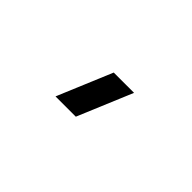

<svg xmlns="http://www.w3.org/2000/svg" viewBox="-6 -933 612 612"><g transform="rotate(45 300.0 -627.5)"><path d="M301.5 -535H210L287.5 -720H379Z"/></g></svg>

Font: Vela Sans Bd
Style: Bold
Weight: 700
Designer: Principal design: Mikhail Sharanda - project Manrope.
Design modification: Ravid Balaliev
Foundry: Mikhail Sharanda
Version: Version 1.001